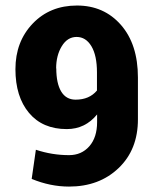

<svg xmlns="http://www.w3.org/2000/svg" viewBox="-20 -668 561 698"><path d="M231 -104Q276.4 -104 304.7 -136.2Q333 -168.5 333 -224.1V-252Q289.6 -198.7 222.7 -198.7Q134.8 -198.7 85.4 -257.6Q36.1 -316.4 36.1 -416.5Q36.1 -516.6 98.9 -582.3Q161.6 -647.9 259.8 -647.9Q357.9 -647.9 419.7 -577.4Q481.4 -506.8 481.4 -386.2V-233.9Q481.4 -124 411.1 -56.9Q340.8 10.3 231 10.3Q162.6 10.3 95.2 -17.6L110.4 -123.5H110.8Q169.4 -104 231 -104ZM184.1 -419.4H184.6Q184.6 -365.2 202.4 -335.4Q220.2 -305.7 254.9 -305.7Q304.7 -305.7 332.5 -338.9V-404.8Q332.5 -466.3 312.3 -500Q292 -533.7 258.5 -533.7Q225.1 -533.7 204.6 -500Q184.1 -466.3 184.1 -419.4Z"/></svg>

Font: Yantramanav Black
Style: Regular
Weight: 900
Version: Version 1.001;PS 1.0;hotconv 1.0.72;makeotf.lib2.5.5900; ttf